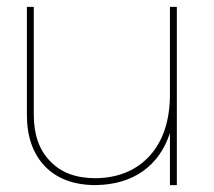

<svg xmlns="http://www.w3.org/2000/svg" viewBox="-20 -537 620 557"><path d="M493 -517H473V-264C473 -189 454 -130 416 -87C378 -44 325 -21 258 -20C201 -20 157 -36 126 -69C94 -101 78 -146 78 -204V-517H58V-204C58 -140 76 -90 111 -54C146 -18 195 0 258 0C312 -1 357 -14 394 -40C431 -66 457 -103 473 -151V0H493Z"/></svg>

Font: Argentum Sans Thin
Style: Regular
Weight: 250
Designer: Julieta Ulanovsky
Foundry: Julieta Ulanovsky
Version: Version 5.001;February 15, 2019;FontCreator 11.5.0.2425 64-b